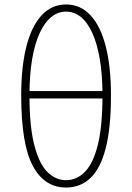

<svg xmlns="http://www.w3.org/2000/svg" viewBox="-20 -827 591 860"><path d="M276 13Q179 13 127 -84Q75 -181 75 -400Q75 -529 98.5 -620Q122 -711 167 -759Q212 -807 276 -807Q340 -807 385 -759Q430 -711 453.5 -620Q477 -529 477 -400Q477 -254 453.5 -163Q430 -72 385 -29.5Q340 13 276 13ZM276 -20Q324 -20 361 -58Q398 -96 418.5 -179.5Q439 -263 439 -400Q439 -492 427 -562Q415 -632 393.5 -679.5Q372 -727 342 -751Q312 -775 276 -775Q240 -775 210 -751Q180 -727 158 -679.5Q136 -632 124 -562Q112 -492 112 -400Q112 -263 133 -179.5Q154 -96 191 -58Q228 -20 276 -20ZM96 -386V-419H455V-386Z"/></svg>

Font: Noto Sans TC Thin
Style: Regular
Weight: 100
Designer: Ryoko NISHIZUKA 西塚涼子 (kana, bopomofo & ideographs); Paul D. Hunt (Latin, Greek & Cyrillic); Sandoll Communications 산돌커뮤니
Foundry: Adobe
Version: Version 2.004-H2;hotconv 1.0.118;makeotfexe 2.5.65603